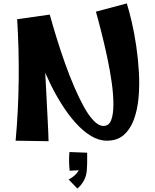

<svg xmlns="http://www.w3.org/2000/svg" viewBox="-20 -820 902 1119"><path d="M603 0Q556 0 510 -28Q464 -56 421.5 -103Q379 -150 342 -208.5Q305 -267 274.5 -329Q244 -391 223 -448.5Q202 -506 191 -551L270 -735Q288 -670 310.5 -597Q333 -524 359 -451Q385 -378 413 -313Q441 -248 469.5 -196.5Q498 -145 527 -115.5Q556 -86 583 -86Q615 -86 628 -120Q641 -154 641 -211.5Q641 -269 631 -340Q621 -411 605 -485.5Q589 -560 571.5 -629.5Q554 -699 539 -752L719 -800Q733 -756 748 -691.5Q763 -627 774 -552Q785 -477 789.5 -399.5Q794 -322 787.5 -250.5Q781 -179 760 -122.5Q739 -66 701 -33Q663 0 603 0ZM263 3 71 0Q87 -173 89 -355Q91 -537 80 -708L270 -735L235 -562Q238 -497 242 -426Q246 -355 249.5 -286Q253 -217 256 -158Q259 -99 261 -57Q263 -15 263 3ZM431 279 380 226Q405 213 422 195.5Q439 178 442 163L463 171L386 175Q383 149 382.5 119.5Q382 90 385 66L488 70Q488 97 488 121Q488 145 486 171Q484 203 470.5 229.5Q457 256 431 279Z"/></svg>

Font: Marhey Medium
Style: Regular
Weight: 500
Designer: Nur Syamsi & Bustanul Arifin
Foundry: Namelatype
Version: Version 1.000